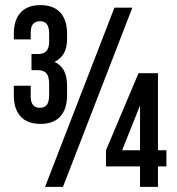

<svg xmlns="http://www.w3.org/2000/svg" viewBox="-20 -730 693 750"><path d="M138 -246Q87 -246 60.5 -275Q34 -304 34 -358V-395H100V-353Q100 -309 136 -309Q154 -309 163 -320.5Q172 -332 172 -360V-400Q172 -431 161.5 -443.5Q151 -456 127 -456H103V-519H130Q172 -519 172 -567V-596Q172 -624 163 -635.5Q154 -647 136 -647Q100 -647 100 -603V-576H34V-598Q34 -652 60.5 -681Q87 -710 138 -710Q189 -710 215.5 -681Q242 -652 242 -598V-579Q242 -544 230 -522.5Q218 -501 193 -488Q242 -467 242 -395V-358Q242 -304 215.5 -275Q189 -246 138 -246ZM427 -700H497L226 0H156ZM527 -80H394V-143L521 -444H597V-143H630V-80H597V0H527ZM527 -143V-318L457 -143Z"/></svg>

Font: Booming Bebas 2
Style: Regular
Weight: 400
Designer: Ryoichi Tsunekawa
Foundry: Ryoichi Tsunekawa
Version: Version 2.000